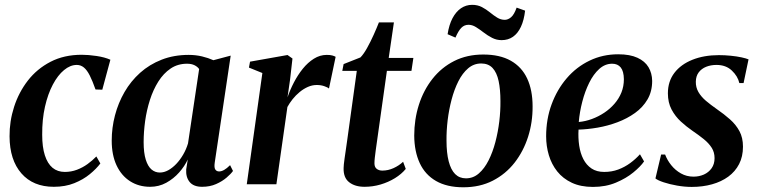

<svg xmlns="http://www.w3.org/2000/svg" viewBox="-20 -762 3136 794"><path d="M202.5 10.5Q117 10.5 68.5 -45Q20 -100.5 19.5 -198Q19 -260 38.2 -320Q57.5 -380 95.2 -428.8Q133 -477.5 189 -506.5Q245 -535.5 318 -535.5Q345.5 -535.5 379.2 -530.5Q413 -525.5 436.5 -515L403 -391L375 -392Q362.5 -427.5 351.2 -449.8Q340 -472 327 -482.8Q314 -493.5 297.5 -493.5Q270.5 -493.5 244.8 -472.2Q219 -451 198.5 -412.2Q178 -373.5 166 -320.8Q154 -268 154.5 -204.5Q154.5 -154 165.5 -119.8Q176.5 -85.5 197.2 -68.2Q218 -51 248 -51Q274.5 -51 298.2 -60Q322 -69 342 -83.5Q362 -98 378.5 -115L395 -86Q378.5 -64 351.5 -41.8Q324.5 -19.5 287.2 -4.5Q250 10.5 202.5 10.5Z M868 -89.5Q865 -68.5 870.5 -60.8Q876 -53 886 -53Q895.5 -53 906.8 -59.2Q918 -65.5 931.5 -79L943.5 -55Q935 -43 917 -27.5Q899 -12 873.5 -0.8Q848 10.5 816 10.5Q780.5 10.5 764.2 -9.5Q748 -29.5 750 -61.5L756.5 -102.5Q743.5 -74.5 720.8 -48.8Q698 -23 667.5 -6.2Q637 10.5 601 10.5Q554 10.5 518 -12.5Q482 -35.5 462 -78.2Q442 -121 442 -180.5Q442 -233.5 455.5 -285Q469 -336.5 495 -381.5Q521 -426.5 559.5 -461Q598 -495.5 648.5 -515.2Q699 -535 760.5 -535Q789 -535 815.2 -528.8Q841.5 -522.5 862.5 -513L934 -532ZM803.5 -476.5Q797 -486 784.5 -492.2Q772 -498.5 753.5 -498.5Q715 -498.5 685.5 -478.5Q656 -458.5 634.8 -424.8Q613.5 -391 600 -348.8Q586.5 -306.5 580.2 -261.5Q574 -216.5 574 -174.5Q574 -129.5 582.8 -101.8Q591.5 -74 606.5 -61.2Q621.5 -48.5 641 -48.5Q658.5 -48.5 675.8 -58Q693 -67.5 708.8 -84Q724.5 -100.5 737.2 -122.2Q750 -144 757.5 -169Z M1000.5 0 1065 -460 1009.5 -482.5 1014 -507 1169 -534.5 1189.5 -520 1179.5 -432.5 1169 -359.5Q1179.5 -390.5 1195.5 -421.2Q1211.5 -452 1232.2 -477.8Q1253 -503.5 1278 -519.2Q1303 -535 1331.5 -535Q1345.5 -535 1354.5 -532.5Q1363.5 -530 1368 -527L1340.5 -396Q1336.5 -400 1322.2 -405.2Q1308 -410.5 1290 -410.5Q1271 -410.5 1253 -402.5Q1235 -394.5 1219 -381.2Q1203 -368 1190.2 -352Q1177.5 -336 1168.5 -319.5L1123 0Z M1539.5 -181Q1536 -158 1533.8 -140.5Q1531.5 -123 1530 -110Q1528.5 -97 1528.5 -86.5Q1528.5 -71 1537.8 -63.8Q1547 -56.5 1561 -56.5Q1585 -56.5 1607.5 -66.8Q1630 -77 1647 -93L1658 -63.5Q1640.5 -42 1613.2 -25.2Q1586 -8.5 1553.8 1Q1521.5 10.5 1487.5 10.5Q1448 10.5 1423.8 -8.5Q1399.5 -27.5 1401 -68Q1401 -73.5 1402 -83.2Q1403 -93 1405 -107Q1407 -121 1409.8 -140Q1412.5 -159 1416 -183.5L1455.5 -469H1395.5L1401 -497L1470.5 -524.5Q1483.5 -537.5 1498 -563.5Q1512.5 -589.5 1525.5 -618.5Q1538.5 -647.5 1547 -669.5H1609L1587.5 -522.5H1689.5L1681.5 -469H1580Z M1978.5 -536.5Q2047 -536.5 2092.2 -511Q2137.5 -485.5 2160 -437.5Q2182.5 -389.5 2182.5 -322Q2183 -256.5 2163.8 -196.2Q2144.5 -136 2107.8 -89Q2071 -42 2017.8 -14.8Q1964.5 12.5 1896 12.5Q1828.5 12.5 1783.2 -13.5Q1738 -39.5 1715.8 -87.5Q1693.5 -135.5 1693 -201Q1693 -268 1712.2 -328.5Q1731.5 -389 1768.5 -436Q1805.5 -483 1858.5 -509.8Q1911.5 -536.5 1978.5 -536.5ZM1970 -499.5Q1939.5 -499.5 1916 -479.5Q1892.5 -459.5 1875.5 -425.8Q1858.5 -392 1847.5 -350.2Q1836.5 -308.5 1831.2 -264.5Q1826 -220.5 1826.5 -180.5Q1826.5 -130 1835.5 -95Q1844.5 -60 1862.2 -42.2Q1880 -24.5 1907 -24.5Q1937 -24.5 1960.2 -44.8Q1983.5 -65 2000.5 -98.8Q2017.5 -132.5 2028.5 -174.2Q2039.5 -216 2044.8 -260Q2050 -304 2049.5 -343.5Q2049.5 -392 2042 -427Q2034.5 -462 2017 -480.8Q1999.5 -499.5 1970 -499.5ZM1831 -620.5Q1837 -659.5 1851.2 -686.5Q1865.5 -713.5 1886.2 -727.8Q1907 -742 1932.5 -742Q1955 -742 1972.8 -732.8Q1990.5 -723.5 2005.8 -711Q2021 -698.5 2036 -689.2Q2051 -680 2067.5 -680Q2081 -680 2093.8 -691Q2106.5 -702 2116.5 -730.5L2151.5 -718Q2147 -678.5 2134.2 -651.2Q2121.5 -624 2101.5 -610Q2081.5 -596 2054.5 -596Q2033.5 -596 2015 -605.5Q1996.5 -615 1980 -627.8Q1963.5 -640.5 1948.2 -650Q1933 -659.5 1917.5 -659.5Q1900 -659.5 1887.8 -647Q1875.5 -634.5 1863.5 -606.5Z M2643.5 -94.5Q2629 -73.5 2599.2 -49Q2569.5 -24.5 2527.2 -6.8Q2485 11 2432 11Q2381.5 11 2344.8 -6.2Q2308 -23.5 2284.5 -53Q2261 -82.5 2249.8 -120Q2238.5 -157.5 2238.5 -198.5Q2238.5 -269 2261 -330.2Q2283.5 -391.5 2323.5 -438.2Q2363.5 -485 2418 -511.2Q2472.5 -537.5 2536.5 -537.5Q2585 -537.5 2616 -523.2Q2647 -509 2661.8 -484.2Q2676.5 -459.5 2677 -427.5Q2677 -384 2657.8 -351Q2638.5 -318 2606 -294.8Q2573.5 -271.5 2533.5 -256.5Q2493.5 -241.5 2451.5 -234.2Q2409.5 -227 2372.5 -226Q2370.5 -191.5 2375.2 -159.8Q2380 -128 2392.5 -103.8Q2405 -79.5 2426.2 -65.2Q2447.5 -51 2478.5 -51Q2510 -51 2536.8 -61Q2563.5 -71 2586 -87.5Q2608.5 -104 2626.5 -124ZM2511.5 -498.5Q2482 -498.5 2458 -476.8Q2434 -455 2416.5 -419.5Q2399 -384 2388 -341.5Q2377 -299 2373.5 -257.5Q2401 -260 2428 -270Q2455 -280 2478.8 -295.8Q2502.5 -311.5 2521 -332.8Q2539.5 -354 2549.8 -379.5Q2560 -405 2560 -434.5Q2559.5 -467.5 2547 -483Q2534.5 -498.5 2511.5 -498.5Z M3055 -418.5H3037.5Q3031 -447 3006.5 -470.2Q2982 -493.5 2943 -493.5Q2919.5 -493.5 2900.2 -485.8Q2881 -478 2869.5 -462.8Q2858 -447.5 2857.5 -424.5Q2857 -401 2868.2 -381.5Q2879.5 -362 2899.2 -345.2Q2919 -328.5 2944 -311Q2974.5 -290 2999 -268.2Q3023.5 -246.5 3038 -219.5Q3052.5 -192.5 3052.5 -155.5Q3052.5 -114.5 3036.5 -83.5Q3020.5 -52.5 2991.8 -31.5Q2963 -10.5 2924.5 0.2Q2886 11 2840.5 11Q2811 11 2780 5.5Q2749 0 2724.8 -8Q2700.5 -16 2690.5 -24L2714 -123H2730.5Q2739 -100 2755.8 -79Q2772.5 -58 2796 -44.8Q2819.5 -31.5 2848 -31.5Q2871 -31.5 2890.8 -40.2Q2910.5 -49 2922.8 -66.2Q2935 -83.5 2935 -108Q2935 -132.5 2923 -151.2Q2911 -170 2890.2 -186.8Q2869.5 -203.5 2843 -221.5Q2819 -238 2795.8 -259.2Q2772.5 -280.5 2757.2 -309.2Q2742 -338 2742 -376Q2742 -425.5 2769 -460.8Q2796 -496 2843.8 -515Q2891.5 -534 2953 -534Q2977.5 -534 3002.2 -531.5Q3027 -529 3046.5 -524.8Q3066 -520.5 3075.5 -516.5Z"/></svg>

Font: Merriweather 96pt SemiBold
Style: Italic
Weight: 600
Italic angle: -7.8°
Version: Version 2.101